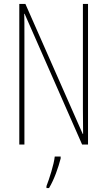

<svg xmlns="http://www.w3.org/2000/svg" viewBox="-20 -734 544 975"><path d="M427 0V-714H401V-181C401 -152 402 -99 402 -54H400L109 -714H78V0H104V-548C104 -604 104 -637 103 -664H105L397 0ZM288 71V61H258C254 101 230 175 216 211V221H229C256 176 276 117 288 71Z"/></svg>

Font: Noto Sans Devanagari UI ExtraCondensed Thin
Style: Regular
Weight: 100
Width: 2
Designer: Jelle Bosma - Monotype Design Team
Foundry: Monotype Imaging Inc.
Version: Version 2.004